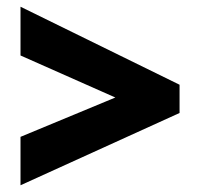

<svg xmlns="http://www.w3.org/2000/svg" viewBox="-20 -647 594 571"><path d="M41 -240V-96L514 -311V-395L41 -627V-482L323 -357Z"/></svg>

Font: Noto Sans Georgian SemiCondensed Black
Style: Regular
Weight: 900
Width: 4
Designer: Monotype Design Team, Akaki Razmadze
Foundry: Google LLC
Version: Version 2.005